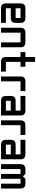

<svg xmlns="http://www.w3.org/2000/svg" viewBox="1542 -2266 724 3849"><g transform="rotate(90 1904.5 -342.0)"><path d="M146.5 -488.3H341.8Q439.5 -488.3 439.5 -390.6V-293Q439.5 -195.3 341.8 -195.3H146.5V-97.7H439.5V0H146.5Q48.8 0 48.8 -97.7V-390.6Q48.8 -488.3 146.5 -488.3ZM341.8 -390.6H146.5V-293H341.8Z M830.1 -390.6H634.8V0H537.1V-390.6Q537.1 -488.3 634.8 -488.3H830.1Q927.7 -488.3 927.7 -390.6V0H830.1Z M1220.7 0Q1123 0 1123 -97.7V-390.6H1025.4V-488.3H1123V-683.6H1220.7V-488.3H1318.4V-390.6H1220.7V-97.7H1416V0Z M1611.3 -488.3H1806.6V-390.6H1611.3V0H1513.7V-390.6Q1513.7 -488.3 1611.3 -488.3Z M2294.9 0H2002Q1904.3 0 1904.3 -97.7V-195.3Q1904.3 -293 2002 -293H2197.3V-390.6H1904.3V-488.3H2197.3Q2294.9 -488.3 2294.9 -390.6ZM2002 -97.7H2197.3V-195.3H2002Z M2490.2 -488.3H2685.5V-390.6H2490.2V0H2392.6V-390.6Q2392.6 -488.3 2490.2 -488.3Z M3173.8 0H2880.9Q2783.2 0 2783.2 -97.7V-195.3Q2783.2 -293 2880.9 -293H3076.2V-390.6H2783.2V-488.3H3076.2Q3173.8 -488.3 3173.8 -390.6ZM2880.9 -97.7H3076.2V-195.3H2880.9Z M3466.8 -390.6H3369.1V0H3271.5V-390.6Q3271.5 -488.3 3369.1 -488.3H3466.8L3515.6 -439.5L3564.5 -488.3H3662.1Q3759.8 -488.3 3759.8 -390.6V0H3662.1V-390.6H3564.5V0H3466.8Z"/></g></svg>

Font: BabelStone Runic
Style: Regular
Weight: 400
Designer: Andrew West
Foundry: BabelStone
Version: Version 7.004 November 9, 2023